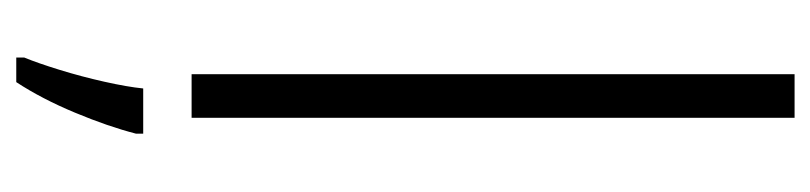

<svg xmlns="http://www.w3.org/2000/svg" viewBox="-410 -390 1021 242"><g transform="rotate(90 101.0 -269.5)"><path d="M129 0H74V-760H129ZM149 70Q140 105 122.5 147Q105 189 84 221H53V211Q60 194 68.5 166.5Q77 139 83.5 110Q90 81 92 61H149Z"/></g></svg>

Font: Noto Sans Devanagari UI Condensed Light
Style: Regular
Weight: 300
Width: 3
Designer: Jelle Bosma - Monotype Design Team
Foundry: Monotype Imaging Inc.
Version: Version 2.004; ttfautohint (v1.8.4.7-5d5b)